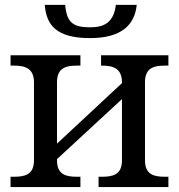

<svg xmlns="http://www.w3.org/2000/svg" viewBox="-20 -761 728 781"><path d="M665 -536.1H391.1V-494.1H394C438.5 -494.1 476.1 -484.4 476.1 -425.8V-422.9L211.9 -176.8V-426.8C211.9 -485.8 249.5 -494.1 293.9 -494.1H307.1V-536.1H22.9V-494.1H36.1C80.6 -494.1 118.2 -484.4 118.2 -425.8V-108.9C118.2 -50.3 81.5 -42 36.1 -42H22.9V0H307.1V-42H293.9C248.5 -42 211.9 -50.3 211.9 -108.9V-113.8L476.1 -357.9V-108.9C476.1 -50.3 439.5 -42 394 -42H380.9V0H665V-42H651.9C606.4 -42 569.8 -50.3 569.8 -108.9V-426.8C569.8 -485.8 607.4 -494.1 651.9 -494.1H665ZM162.1 -741.2C168.5 -658.7 209.5 -606 346.2 -606C474.6 -606 528.3 -660.2 536.1 -741.2H451.2C443.4 -672.4 406.2 -649.9 348.1 -649.9C278.3 -649.9 251.5 -667.5 245.1 -741.2Z"/></svg>

Font: The Erased English
Style: Regular
Weight: 400
Designer: Monotype Design team + ligartures altered by 180 Amsterdam
Foundry: Monotype Imaging Inc.
Version: Version 1.030;Glyphs 3.1.2 (3151)